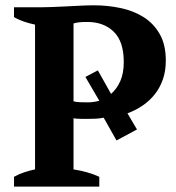

<svg xmlns="http://www.w3.org/2000/svg" viewBox="-20 -689 651 709"><path d="M251.5 -63.5Q276.9 -59.6 302 -52.5Q327.1 -45.4 346.7 -36.1V0H31.7V-36.1Q49.8 -46.4 70.1 -53Q90.3 -59.6 109.4 -63.5V-598.1Q87.9 -602.5 67.9 -609.4Q47.9 -616.2 31.7 -626V-662.1H131.3Q149.4 -662.1 172.9 -663.1Q196.3 -664.1 222.9 -665.3Q249.5 -666.5 276.4 -668Q303.2 -669.4 327.1 -669.4Q377 -669.4 424.8 -659.4Q472.7 -649.4 510 -626Q547.4 -602.5 569.8 -563.2Q592.3 -523.9 592.3 -465.3Q592.3 -426.8 581.5 -396Q570.8 -365.2 551.8 -341.1Q532.7 -316.9 506.8 -299.3Q481 -281.7 450.7 -270.5L485.8 -210.9L410.2 -170.4L362.8 -254.4Q348.6 -251.5 333.7 -250.7Q318.8 -250 302.7 -250Q293 -250 275.4 -250.2Q257.8 -250.5 251.5 -252.4ZM302.7 -607.9Q283.7 -607.9 272.7 -606.7Q261.7 -605.5 251.5 -602.5V-314.9Q260.3 -312 277.1 -311.5Q293.9 -311 304.2 -311Q325.2 -311 346.7 -316.9L295.4 -404.8L341.3 -429.2L390.1 -342.3Q411.1 -360.4 424.1 -389.2Q437 -418 437 -460.4Q437 -536.1 399.9 -572Q362.8 -607.9 302.7 -607.9Z"/></svg>

Font: PT Astra Serif
Style: Bold
Weight: 700
Designer: A.Korolkova, I. Chaeva
Foundry: ParaType Ltd
Version: Version 1.002